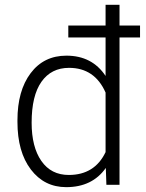

<svg xmlns="http://www.w3.org/2000/svg" viewBox="-20 -770 610 800"><path d="M563.5 -613.8H478V0H423.3L420.9 -70.3Q364.7 9.8 255.9 9.8Q164.6 9.8 108.6 -63.7Q52.7 -137.2 52.7 -262.2V-269Q52.7 -392.1 107.7 -465.1Q162.6 -538.1 256.8 -538.1Q363.8 -538.1 419.9 -453.6V-613.8H264.6V-663.6H419.9V-750H478V-663.6H563.5ZM111.8 -258.8Q111.8 -157.7 152.3 -99.4Q192.9 -41 266.6 -41Q374.5 -41 419.9 -136.2V-384.3Q374.5 -487.3 267.6 -487.3Q193.8 -487.3 152.8 -429.4Q111.8 -371.6 111.8 -258.8Z"/></svg>

Font: RobotoInd Light
Style: Regular
Weight: 300
Designer: Google
Version: Version 2.001151; 2014